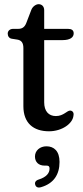

<svg xmlns="http://www.w3.org/2000/svg" viewBox="-20 -604 386 895"><path d="M307.5 -88.5C292.5 -89.5 277 -63 240.5 -63C206.5 -63 186 -86 186 -127V-417H271C307.5 -417 323.5 -430 323.5 -448.5C323.5 -463 314 -469.5 297 -469.5H186V-556.5C186 -574 175 -584.5 160 -584.5C148 -584.5 132 -574 126 -558L103 -498C95 -476.5 82.5 -469.5 64.5 -469.5H41.5C26 -469.5 16 -460 16 -447.5C16 -435.5 22.5 -425.5 34.5 -423.5L60 -419.5C80.5 -416.5 89 -403.5 89 -380V-109C89 -30.5 135.5 8 208.5 8C269 8 319.5 -28 322.5 -65.5C325.5 -79.5 317.5 -88 307.5 -88.5ZM196.5 78C166.5 78 143 97.5 143 125.5C143 150.5 159 168 188 168H196.5C207.5 168 211 172 211 182C211 202.5 197 221.5 160 233C146 237.5 141 246.5 144 256.5C147 268 156.5 273 171.5 268.5C230 251.5 257.5 210 257.5 151C257.5 100 231.5 78 196.5 78Z"/></svg>

Font: dr Title
Style: Regular
Weight: 400
Version: Version 1.000;hotconv 1.0.109;makeotfexe 2.5.65596